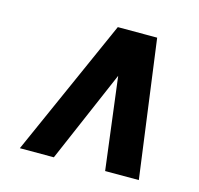

<svg xmlns="http://www.w3.org/2000/svg" viewBox="-76 -783 644 622"><g transform="rotate(15 246.0 -472.5)"><path d="M41 -242 246 -703H378L440 -242H327L288 -551L155 -242Z"/></g></svg>

Font: Georama ExtraCondensed Thin
Style: Bold Italic
Weight: 700
Italic angle: -9°
Version: Version 1.001